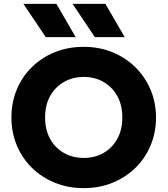

<svg xmlns="http://www.w3.org/2000/svg" viewBox="-20 -957 866 992"><path d="M412.5 15Q331.5 15 263.5 -12.8Q195.5 -40.5 145 -90Q94.5 -139.5 66.8 -206Q39 -272.5 39 -350Q39 -428 66.8 -494.5Q94.5 -561 145 -610.5Q195.5 -660 263.5 -687.5Q331.5 -715 412.5 -715Q493 -715 561.2 -687Q629.5 -659 680 -609Q730.5 -559 758.2 -492.8Q786 -426.5 786 -350Q786 -272.5 758.2 -206Q730.5 -139.5 680 -90Q629.5 -40.5 561.2 -12.8Q493 15 412.5 15ZM412.5 -141Q470 -141 515 -166.8Q560 -192.5 586 -239.5Q612 -286.5 612 -350Q612 -414 586 -460.8Q560 -507.5 515 -533.5Q470 -559.5 412.5 -559.5Q355.5 -559.5 310.2 -533.5Q265 -507.5 239 -460.8Q213 -414 213 -350Q213 -286.5 239 -239.5Q265 -192.5 310.2 -166.8Q355.5 -141 412.5 -141ZM624.5 -765H470L355 -937H524.5ZM371 -765H216.5L101 -937H271.5Z"/></svg>

Font: Geologica
Style: Bold
Weight: 700
Designer: Sindre Bremnes, Frode Helland
Foundry: Monokrom Skriftforlag AS
Version: Version 1.010; ttfautohint (v1.8.4.7-5d5b);gftools[0.9.28]